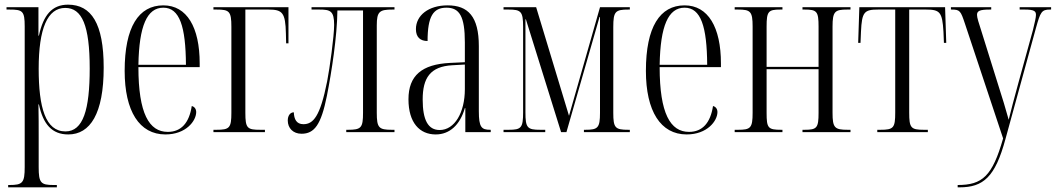

<svg xmlns="http://www.w3.org/2000/svg" viewBox="-20 -567 4531 824"><path d="M15 237H224V227H210C155 227 146 218 146 150V21C146 -27 146 -70 145 -119H147C165 -34 203 10 273 10C367 10 425 -79 425 -277C425 -466 372 -547 272 -547C203 -547 166 -502 147 -414H145V-536H8V-526H20C77 -526 86 -520 86 -454V150C86 218 77 227 20 227H15ZM261 -3C175 -3 146 -106 146 -272C146 -445 184 -533 260 -533C332 -533 365 -458 365 -273C365 -96 337 -3 261 -3Z M690 10C778 10 822 -48 822 -86C822 -99 815 -109 803 -112C792 -40 758 -1 700 -1C620 -1 574 -80 574 -279H837V-295C837 -450 782 -544 681 -544C575 -544 515 -451 515 -263C515 -90 578 10 690 10ZM778 -289H574C577 -456 611 -534 681 -534C751 -534 777 -453 778 -289Z M896 0H1117V-10H1098C1041 -10 1033 -16 1033 -83V-526H1132C1192 -526 1205 -513 1207 -423L1208 -381H1218V-536H896V-526H909C964 -526 973 -519 973 -452V-83C973 -18 965 -10 909 -10H896Z M1274 7C1329 7 1358 -31 1383 -156C1403 -257 1427 -411 1428 -522H1538V-83C1538 -18 1530 -10 1473 -10H1466V0H1673V-10H1662C1606 -10 1597 -18 1597 -83V-458C1597 -518 1609 -526 1665 -526H1673V-536H1317V-526H1350C1398 -526 1414 -520 1414 -460C1414 -412 1395 -274 1384 -218C1354 -66 1324 -34 1282 -34C1252 -34 1242 -56 1241 -85C1225 -85 1215 -70 1215 -50C1215 -17 1238 7 1274 7Z M1850 10C1909 10 1954 -30 1975 -103H1977V0H2086V-10H2084C2046 -10 2035 -21 2035 -90V-369C2035 -496 1989 -544 1901 -544C1819 -544 1765 -501 1765 -442C1765 -407 1784 -391 1815 -391C1815 -498 1840 -534 1896 -534C1952 -534 1975 -497 1975 -385V-300L1911 -297C1791 -291 1733 -243 1733 -141C1733 -40 1781 10 1850 10ZM1867 -9C1817 -9 1794 -52 1794 -140C1794 -232 1826 -282 1922 -287L1975 -290V-184C1975 -84 1931 -9 1867 -9Z M2141 0H2320V-10H2299C2243 -10 2235 -18 2235 -85V-484H2237L2388 0H2411L2553 -494H2555V-83C2555 -18 2546 -10 2492 -10H2486V0H2683V-10H2677C2620 -10 2612 -18 2612 -83V-451C2612 -518 2621 -526 2677 -526H2683V-536H2555L2422 -70L2281 -536H2141V-526H2162C2216 -526 2225 -518 2225 -452V-85C2225 -18 2217 -10 2163 -10H2141Z M2927 10C3015 10 3059 -48 3059 -86C3059 -99 3052 -109 3040 -112C3029 -40 2995 -1 2937 -1C2857 -1 2811 -80 2811 -279H3074V-295C3074 -450 3019 -544 2918 -544C2812 -544 2752 -451 2752 -263C2752 -90 2815 10 2927 10ZM3015 -289H2811C2814 -456 2848 -534 2918 -534C2988 -534 3014 -453 3015 -289Z M3133 0H3338V-10H3333C3276 -10 3270 -17 3270 -83V-270H3493V-83C3493 -18 3486 -10 3433 -10H3424V0H3630V-10H3619C3562 -10 3553 -18 3553 -83V-453C3553 -518 3563 -526 3616 -526H3630V-536H3424V-526H3433C3486 -526 3493 -518 3493 -453V-280H3270V-453C3270 -518 3277 -526 3329 -526H3338V-536H3133V-526H3147C3201 -526 3210 -518 3210 -453V-83C3210 -17 3201 -10 3147 -10H3133Z M3745 0H3962V-10H3945C3889 -10 3882 -18 3882 -84V-526H3954C4014 -526 4024 -515 4029 -431L4031 -383H4041L4036 -536H3668L3663 -383H3673L3675 -431C3679 -516 3689 -526 3749 -526H3822V-84C3822 -18 3815 -10 3758 -10H3745Z M4090 227V237H4098C4200 237 4251 193 4295 30L4426 -447C4445 -515 4450 -526 4486 -526H4491V-536H4356V-526H4378C4420 -526 4426 -518 4426 -503C4426 -492 4421 -471 4413 -438L4350 -209C4334 -151 4318 -90 4309 -53C4293 -111 4287 -129 4256 -228L4191 -436C4181 -467 4173 -491 4173 -503C4173 -520 4184 -526 4229 -526H4234V-536H4061V-526H4064C4100 -526 4103 -520 4121 -466L4285 27C4239 189 4196 227 4090 227Z"/></svg>

Font: Noto Serif Display ExtraCondensed Light
Style: Regular
Weight: 300
Width: 2
Designer: Monotype Design Team
Foundry: Monotype Imaging Inc.
Version: Version 2.009